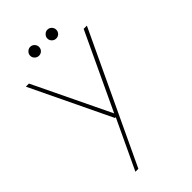

<svg xmlns="http://www.w3.org/2000/svg" viewBox="-259 -713 1010 1010"><g transform="rotate(-45 246.5 -208.0)"><path d="M111 220 241 -56H235L20 -504H43L249 -76L450 -504H474L133 220ZM184 -570Q171 -570 161 -579.5Q151 -589 151 -603Q151 -616 161 -626Q171 -636 184 -636Q198 -636 207.5 -626Q217 -616 217 -603Q217 -589 207.5 -579.5Q198 -570 184 -570ZM312 -570Q299 -570 289 -579.5Q279 -589 279 -603Q279 -616 289 -626Q299 -636 312 -636Q326 -636 335.5 -626Q345 -616 345 -603Q345 -589 335.5 -579.5Q326 -570 312 -570Z"/></g></svg>

Font: DM Sans Thin
Style: Regular
Weight: 100
Designer: Colophon Foundry, Jonny Pinhorn
Foundry: Colophon Foundry
Version: Version 4.004; ttfautohint (v1.8.4.7-5d5b)